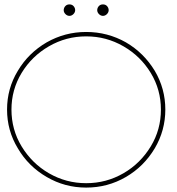

<svg xmlns="http://www.w3.org/2000/svg" viewBox="-20 -848 804 871"><path d="M551 -656C496 -687 436 -703 371 -703C306 -703 247 -687 192 -656C137 -624 93 -581 61 -527C28 -473 12 -414 12 -351C12 -288 28 -229 61 -175C93 -120 137 -77 192 -45C247 -13 306 3 371 3C436 3 496 -13 551 -45C606 -77 649 -120 682 -175C714 -229 730 -288 730 -351C730 -414 714 -473 682 -527C649 -581 606 -624 551 -656ZM202 -638C254 -668 310 -683 371 -683C432 -683 488 -668 540 -638C592 -608 633 -568 664 -517C695 -466 710 -410 710 -351C710 -291 695 -235 664 -184C633 -133 592 -92 540 -62C488 -32 432 -17 371 -17C310 -17 254 -32 202 -62C150 -92 109 -133 78 -184C47 -235 32 -291 32 -351C32 -410 47 -466 78 -517C109 -568 150 -608 202 -638ZM313 -821C308 -826 302 -828 295 -828C288 -828 282 -826 277 -821C272 -816 269 -809 269 -802C269 -795 272 -789 277 -784C282 -779 288 -776 295 -776C302 -776 308 -779 313 -784C318 -789 321 -795 321 -802C321 -809 318 -816 313 -821ZM465 -821C460 -826 454 -828 447 -828C440 -828 434 -826 429 -821C424 -816 421 -809 421 -802C421 -795 424 -789 429 -784C434 -779 440 -776 447 -776C454 -776 460 -779 465 -784C470 -789 473 -795 473 -802C473 -809 470 -816 465 -821Z"/></svg>

Font: Argentum Sans Thin
Style: Regular
Weight: 250
Designer: Julieta Ulanovsky
Foundry: Julieta Ulanovsky
Version: Version 5.001;February 15, 2019;FontCreator 11.5.0.2425 64-b